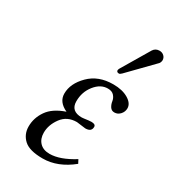

<svg xmlns="http://www.w3.org/2000/svg" viewBox="-171 -771 783 875"><g transform="rotate(30 221.0 -334.0)"><path d="M245 -210Q194 -210 166 -172Q138 -134 138 -93Q138 -61 156.5 -41.5Q175 -22 209 -22Q263 -22 335 -67L345 -48Q271 12 192 12Q122 12 93 -15Q64 -42 64 -83Q64 -128 91 -167Q118 -206 180 -227Q130 -250 130 -294Q130 -347 177.5 -394.5Q225 -442 303 -442Q351 -442 382 -423.5Q413 -405 413 -379Q413 -361 400.5 -347Q388 -333 370 -333Q355 -333 347 -345.5Q339 -358 337 -373Q335 -388 324 -400.5Q313 -413 291 -413Q253 -413 224 -376.5Q195 -340 195 -291Q195 -239 253 -239L264 -240Q275 -242 287 -243Q299 -244 302 -244Q324 -244 324 -230Q324 -204 292 -204Q288 -204 268.5 -207Q249 -210 245 -210ZM409 -680Q423 -680 432.5 -671Q442 -662 442 -649Q442 -644 441 -642Q439 -633 432 -627L313 -505Q305 -497 300 -497Q287 -497 287 -508Q287 -510 288 -511Q288 -514 292 -520L377 -663Q388 -680 409 -680Z"/></g></svg>

Font: Linux Libertine O
Style: Italic
Weight: 400
Italic angle: -12°
Designer: Philipp H. Poll
Foundry: Philipp H. Poll
Version: Version 5.1.6